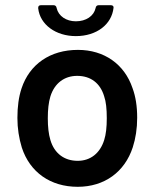

<svg xmlns="http://www.w3.org/2000/svg" viewBox="-20 -711 585 739"><path d="M279 -92C227 -92 189 -121 174 -172C167 -195 164 -223 164 -256C164 -289 167 -317 174 -340C190 -391 228 -419 277 -419C329 -419 366 -391 381 -340C388 -320 391 -292 391 -256C391 -222 388 -194 381 -172C365 -121 328 -92 279 -92ZM279 8C382 8 460 -49 491 -144C502 -178 508 -216 508 -258C508 -302 502 -340 490 -372C459 -464 381 -519 280 -519C173 -519 94 -464 63 -371C52 -338 47 -300 47 -257C47 -217 53 -179 64 -143C95 -48 174 8 279 8ZM272 -572C352 -572 410 -617 417 -681V-683C417 -688 413 -691 406 -691H360C353 -691 349 -687 348 -680C341 -649 311 -629 272 -629C235 -629 205 -649 198 -680C197 -687 193 -691 186 -691H138C131 -691 127 -688 127 -681V-679C134 -616 195 -572 272 -572Z"/></svg>

Font: Barlow SemiBold Numbers
Style: Regular
Weight: 600
Designer: Jeremy Tribby
Foundry: Tribby Type
Version: Version 1.408